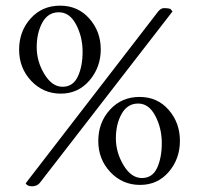

<svg xmlns="http://www.w3.org/2000/svg" viewBox="-20 -650 704 682"><path d="M71.3 1 542 -609.4Q551.8 -621.1 562 -621.1Q572.3 -621.1 577.6 -620.1Q583 -619.1 584.5 -618.7Q585.9 -618.2 588.4 -614.7Q590.8 -611.3 592.8 -609.4L121.1 0Q111.3 11.7 93.8 11.7Q76.2 11.7 71.3 1ZM370.6 -260.3Q412.1 -305.7 475.6 -305.7Q539.1 -305.7 579.1 -259.8Q619.1 -213.9 619.1 -149.9Q619.1 -85.9 579.6 -39.6Q540 6.8 477.5 6.8Q415 6.8 372.1 -38.6Q329.1 -84 329.1 -149.4Q329.1 -214.8 370.6 -260.3ZM531.7 -238.3Q508.8 -282.2 470.7 -282.2Q432.6 -282.2 412.1 -245.6Q391.6 -209 391.6 -158.7Q391.6 -108.4 418.9 -63Q446.3 -17.6 483.9 -17.6Q521.5 -17.6 538.1 -53.7Q554.7 -89.8 554.7 -142.1Q554.7 -194.3 531.7 -238.3ZM88.9 -584.5Q129.9 -629.9 193.4 -629.9Q256.8 -629.9 297.4 -584Q337.9 -538.1 337.9 -474.6Q337.9 -411.1 297.9 -364.3Q257.8 -317.4 195.8 -317.4Q133.8 -317.4 90.8 -362.8Q47.9 -408.2 47.9 -473.6Q47.9 -539.1 88.9 -584.5ZM250.5 -562.5Q227.5 -606.4 189 -606.4Q150.4 -606.4 130.4 -569.8Q110.4 -533.2 110.4 -482.4Q110.4 -431.6 137.7 -386.7Q165 -341.8 202.1 -341.8Q239.3 -341.8 256.3 -377.9Q273.4 -414.1 273.4 -466.3Q273.4 -518.6 250.5 -562.5Z"/></svg>

Font: CrimsonText-Roman
Style: Roman
Weight: 400
Version: Version 0.13